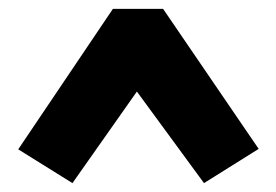

<svg xmlns="http://www.w3.org/2000/svg" viewBox="-20 -733 622 432"><path d="M143 -321 21 -397 234 -713H347L562 -398L439 -321L288 -527Z"/></svg>

Font: Literata ExtraBold
Style: Regular
Weight: 800
Designer: Latin by Veronika Burian and Jose Scaglione. Greek by Irene Vlachou. Cyrillic by Vera Evstafieva.
Foundry: TypeTogether
Version: Version 3.103;gftools[0.9.29]